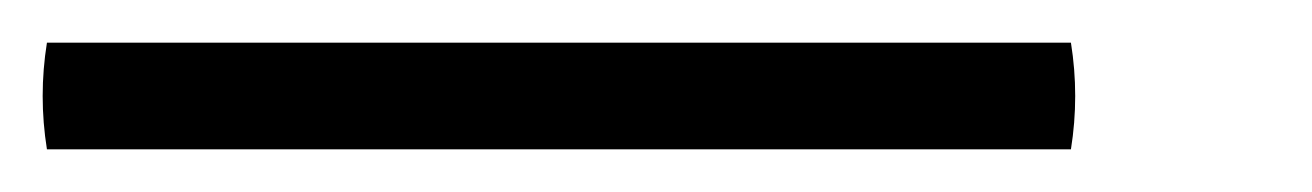

<svg xmlns="http://www.w3.org/2000/svg" viewBox="-35 50 615 90"><path d="M467 120H-13Q-17 95 -13 70H467Q471 95 467 120Z"/></svg>

Font: Poltawski Nowy
Style: Bold
Weight: 700
Designer: Adam Pótawski, Mateusz Machalski, Borys Kosmynka, Ania Wieluska
Foundry: Capitalics.wtf
Version: Version 1.001;gftools[0.9.25]